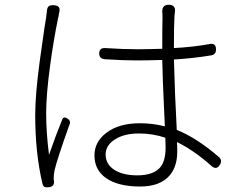

<svg xmlns="http://www.w3.org/2000/svg" viewBox="-20 -771 1020 807"><path d="M168 15Q162 12 159 3Q128 -125 128 -288Q128 -373 147 -514Q154 -567 167 -655Q172 -686 174 -698Q175 -707 177 -723Q178 -739 184.5 -744.5Q191 -750 207 -749Q223 -748 228 -740Q233 -732 228 -715Q228 -712 226.5 -705Q225 -698 224 -694Q205 -602 191 -498Q174 -374 174 -294.5Q174 -215 186 -120Q215 -204 241 -267Q247 -285 266 -271Q278 -262 273 -249Q272 -247 270 -242Q219 -98 210 -58Q205 -35 206 -16Q206 -12 207 -10Q209 14 184 16Q172 17 168 15ZM569 13Q476 13 425 -23Q377 -57 377 -118Q377 -174 426 -212Q479 -253 568 -253Q621 -253 673 -240Q672 -253 671 -281Q663 -448 662 -519Q592 -517 556 -517Q498 -517 421 -522Q397 -524 397 -546Q397 -570 422 -569Q497 -564 558 -564Q594 -564 662 -566Q662 -663 663 -694Q663 -712 662 -721Q661 -751 689 -751Q720 -751 715 -719Q713 -703 713 -695Q711 -665 711 -569Q790 -573 862 -586Q888 -591 888 -563Q888 -541 866 -538Q786 -525 711 -521Q712 -473 716 -371Q717 -343 720 -288Q722 -245 723 -225Q806 -192 900 -111Q916 -97 904 -78Q889 -54 867 -75Q795 -139 724 -174Q725 -160 725 -134Q725 -73 695 -36Q655 13 569 13ZM557 -34Q623 -34 652 -66Q676 -93 676 -150Q676 -176 675 -192Q623 -210 564 -210Q502 -210 463 -185Q424 -160 424 -122Q424 -81 460 -57.5Q496 -34 557 -34Z"/></svg>

Font: GenSenRounded TW L
Style: Regular
Weight: 300
Version: Version 1.501;PS 1;hotconv 16.6.51;makeotf.lib2.5.65220